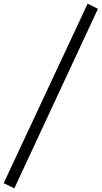

<svg xmlns="http://www.w3.org/2000/svg" viewBox="-64 -787 553 1045"><path d="M14 238 -44 210 413 -767 469 -739Z"/></svg>

Font: Isabella Sans
Style: Italic
Weight: 400
Italic angle: -12°
Designer: Christian Thalmann (Catharsis Fonts), Cristiano Sobral
Foundry: The Isabella Sans Project Authors
Version: Version 2.026; ttfautohint (v1.8.4.7-5d5b-dirty)